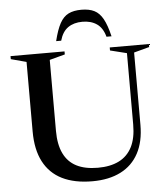

<svg xmlns="http://www.w3.org/2000/svg" viewBox="-61 -976 911 1043"><g transform="rotate(-5 394.5 -455.0)"><path d="M648 -276.5V-666L557.5 -688.5V-705H771V-688.5L687 -666V-272Q687 -180 653.2 -117Q619.5 -54 555.5 -21.5Q491.5 11 401 11Q303.5 11 236.5 -22.2Q169.5 -55.5 135 -121.8Q100.5 -188 100.5 -286.5V-666L16.5 -688.5V-705H311V-688.5L227 -666V-279Q227 -204.5 250.5 -155.8Q274 -107 320.5 -83.2Q367 -59.5 437 -59.5Q505 -59.5 552 -83Q599 -106.5 623.5 -154.5Q648 -202.5 648 -276.5ZM421.5 -857Q374.5 -857 343 -835Q311.5 -813 298 -764.5H270.5Q285.5 -826 304.2 -860.2Q323 -894.5 351 -908.5Q379 -922.5 421.5 -922.5Q464 -922.5 492 -908.5Q520 -894.5 539 -860.2Q558 -826 572.5 -764.5H545Q532 -813 500.2 -835Q468.5 -857 421.5 -857Z"/></g></svg>

Font: Newsreader 60pt Medium
Style: Regular
Weight: 500
Designer: Hugues Gentile
Foundry: Production Type
Version: Version 1.003